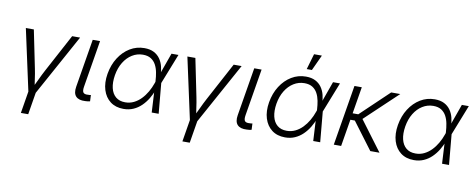

<svg xmlns="http://www.w3.org/2000/svg" viewBox="-76 -1125 4208 1697"><g transform="rotate(10 2028.0 -276.5)"><path d="M196.8 10.3 76.7 -542.5H148.4L217.8 -202.6Q227.1 -157.7 232.9 -112.8Q238.8 -67.9 246.1 -24.9H223.1Q245.1 -67.9 265.6 -112.8Q286.1 -157.7 310.1 -202.6L492.2 -542.5H563.5L259.8 10.3ZM163.6 204.1 197.8 -3.9H263.7L229.5 204.1Z M705.1 2.4Q647 5.9 621.1 -22.2Q595.2 -50.3 605 -108.9L676.8 -542.5H742.7L673.3 -122.6Q666.5 -82.5 677.7 -68.4Q689 -54.2 721.2 -57.1Q731 -57.1 735.6 -57.6Q740.2 -58.1 745.6 -59.6L748 -2.9Q740.7 -1 729.2 0.7Q717.8 2.4 705.1 2.4Z M1049.8 11.7Q979 11.7 931.4 -24.4Q883.8 -60.5 864 -124Q844.2 -187.5 857.9 -269.5Q872.1 -352.5 912.4 -415.5Q952.6 -478.5 1011.5 -514.2Q1070.3 -549.8 1140.1 -549.8Q1190.9 -549.8 1225.6 -532Q1260.3 -514.2 1281.5 -483.9Q1302.7 -453.6 1312 -416.3Q1321.3 -378.9 1321.8 -339.8H1344.7L1339.4 -272.9L1364.3 0H1301.8L1286.6 -282.2Q1284.7 -319.8 1277.6 -356.9Q1270.5 -394 1254.4 -424.1Q1238.3 -454.1 1210 -472.2Q1181.6 -490.2 1137.7 -490.2Q1085.4 -490.2 1041 -462.6Q996.6 -435.1 966.1 -385.3Q935.5 -335.4 924.3 -268.6Q913.6 -202.1 925.3 -152.6Q937 -103 969.7 -75.7Q1002.4 -48.3 1054.2 -48.3Q1096.2 -48.3 1131.6 -65.7Q1167 -83 1195.8 -112.8Q1224.6 -142.6 1246.3 -180.2Q1268.1 -217.8 1282.2 -258.8L1383.8 -542.5H1446.3L1338.9 -270L1322.8 -204.1H1302.7Q1287.1 -161.6 1263.7 -122.8Q1240.2 -84 1209 -53.7Q1177.7 -23.4 1138.2 -5.9Q1098.6 11.7 1049.8 11.7Z M1646.5 10.3 1526.4 -542.5H1598.1L1667.5 -202.6Q1676.8 -157.7 1682.6 -112.8Q1688.5 -67.9 1695.8 -24.9H1672.9Q1694.8 -67.9 1715.3 -112.8Q1735.8 -157.7 1759.8 -202.6L1941.9 -542.5H2013.2L1709.5 10.3ZM1613.3 204.1 1647.5 -3.9H1713.4L1679.2 204.1Z M2154.8 2.4Q2096.7 5.9 2070.8 -22.2Q2044.9 -50.3 2054.7 -108.9L2126.5 -542.5H2192.4L2123 -122.6Q2116.2 -82.5 2127.4 -68.4Q2138.7 -54.2 2170.9 -57.1Q2180.7 -57.1 2185.3 -57.6Q2189.9 -58.1 2195.3 -59.6L2197.8 -2.9Q2190.4 -1 2179 0.7Q2167.5 2.4 2154.8 2.4Z M2499.5 11.7Q2428.7 11.7 2381.1 -24.4Q2333.5 -60.5 2313.7 -124Q2293.9 -187.5 2307.6 -269.5Q2321.8 -352.5 2362.1 -415.5Q2402.3 -478.5 2461.2 -514.2Q2520 -549.8 2589.8 -549.8Q2640.6 -549.8 2675.3 -532Q2710 -514.2 2731.2 -483.9Q2752.4 -453.6 2761.7 -416.3Q2771 -378.9 2771.5 -339.8H2794.4L2789.1 -272.9L2814 0H2751.5L2736.3 -282.2Q2734.4 -319.8 2727.3 -356.9Q2720.2 -394 2704.1 -424.1Q2688 -454.1 2659.7 -472.2Q2631.3 -490.2 2587.4 -490.2Q2535.2 -490.2 2490.7 -462.6Q2446.3 -435.1 2415.8 -385.3Q2385.3 -335.4 2374 -268.6Q2363.3 -202.1 2375 -152.6Q2386.7 -103 2419.4 -75.7Q2452.1 -48.3 2503.9 -48.3Q2545.9 -48.3 2581.3 -65.7Q2616.7 -83 2645.5 -112.8Q2674.3 -142.6 2696 -180.2Q2717.8 -217.8 2731.9 -258.8L2833.5 -542.5H2896L2788.6 -270L2772.5 -204.1H2752.4Q2736.8 -161.6 2713.4 -122.8Q2689.9 -84 2658.7 -53.7Q2627.4 -23.4 2587.9 -5.9Q2548.3 11.7 2499.5 11.7ZM2584.5 -616.2 2625.5 -756.8H2695.8L2630.9 -616.2Z M3091.8 -542.5 3002 0H2936L3025.9 -542.5ZM3437 -542.5 3119.1 -242.2H3014.6L3024.4 -301.8H3102.5L3355.5 -542.5ZM3263.7 0 3079.6 -245.6 3126.5 -293.9 3346.2 0Z M3655.8 11.7Q3585 11.7 3537.4 -24.4Q3489.7 -60.5 3470 -124Q3450.2 -187.5 3463.9 -269.5Q3478 -352.5 3518.3 -415.5Q3558.6 -478.5 3617.4 -514.2Q3676.3 -549.8 3746.1 -549.8Q3796.9 -549.8 3831.5 -532Q3866.2 -514.2 3887.5 -483.9Q3908.7 -453.6 3918 -416.3Q3927.2 -378.9 3927.7 -339.8H3950.7L3945.3 -272.9L3970.2 0H3907.7L3892.6 -282.2Q3890.6 -319.8 3883.5 -356.9Q3876.5 -394 3860.4 -424.1Q3844.2 -454.1 3815.9 -472.2Q3787.6 -490.2 3743.7 -490.2Q3691.4 -490.2 3647 -462.6Q3602.5 -435.1 3572 -385.3Q3541.5 -335.4 3530.3 -268.6Q3519.5 -202.1 3531.2 -152.6Q3543 -103 3575.7 -75.7Q3608.4 -48.3 3660.2 -48.3Q3702.1 -48.3 3737.5 -65.7Q3772.9 -83 3801.8 -112.8Q3830.6 -142.6 3852.3 -180.2Q3874 -217.8 3888.2 -258.8L3989.7 -542.5H4052.2L3944.8 -270L3928.7 -204.1H3908.7Q3893.1 -161.6 3869.6 -122.8Q3846.2 -84 3814.9 -53.7Q3783.7 -23.4 3744.1 -5.9Q3704.6 11.7 3655.8 11.7Z"/></g></svg>

Font: Inter 16pt Light
Style: Italic
Weight: 300
Italic angle: -9.3988°
Version: Version 4.001;git-66647c0bb